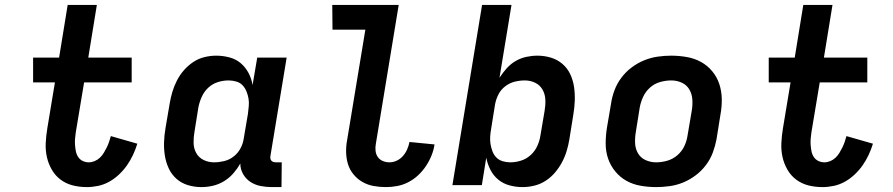

<svg xmlns="http://www.w3.org/2000/svg" viewBox="-20 -755 3640 783"><path d="M334 8Q304 8 276.5 1Q249 -6 227 -22.5Q205 -39 191 -63.5Q177 -88 171 -115.5Q165 -143 166.5 -172.5Q168 -202 173 -232L204 -419H115V-520H221L256 -735H375L340 -520H517V-419H323L289 -215Q287 -202 286 -189Q285 -176 286 -163Q287 -150 289.5 -137.5Q292 -125 299 -114.5Q306 -104 317.5 -98.5Q329 -93 342 -93Q354 -93 366 -98Q378 -103 387.5 -112Q397 -121 403.5 -132Q410 -143 415.5 -154Q421 -165 425 -177Q429 -189 432 -200L540 -169Q533 -146 522.5 -123.5Q512 -101 498 -81Q484 -61 465.5 -43.5Q447 -26 425.5 -14Q404 -2 380.5 3Q357 8 334 8Z M802 8Q773 8 746.5 0Q720 -8 700 -25.5Q680 -43 668.5 -67.5Q657 -92 652.5 -119.5Q648 -147 649 -175.5Q650 -204 655 -233L672 -333Q676 -357 683 -380.5Q690 -404 701.5 -426.5Q713 -449 730 -468.5Q747 -488 768 -502Q789 -516 813.5 -522Q838 -528 862 -528Q889 -528 915.5 -521Q942 -514 961.5 -497.5Q981 -481 993.5 -457.5Q1006 -434 1010 -408L1029 -520H1149L1083 -120Q1082 -115 1082.5 -109.5Q1083 -104 1086.5 -100Q1090 -96 1095 -94.5Q1100 -93 1106 -93H1129L1128 8H1089Q1065 8 1042.5 3.5Q1020 -1 1001.5 -13Q983 -25 971.5 -45Q960 -65 960 -88Q948 -67 931.5 -48Q915 -29 893.5 -16Q872 -3 848.5 2.5Q825 8 802 8ZM853 -93Q873 -93 894 -98Q915 -103 932.5 -116.5Q950 -130 960.5 -149.5Q971 -169 974 -190L991 -290Q993 -306 994.5 -322Q996 -338 993.5 -353Q991 -368 985 -382.5Q979 -397 969 -407.5Q959 -418 943.5 -422.5Q928 -427 912 -427Q890 -427 868 -420Q846 -413 829 -397Q812 -381 802.5 -359.5Q793 -338 789 -317L773 -217Q769 -194 769.5 -171.5Q770 -149 780.5 -130.5Q791 -112 810.5 -102.5Q830 -93 853 -93Z M1554 8Q1528 8 1503.5 3.5Q1479 -1 1458 -13Q1437 -25 1421.5 -44Q1406 -63 1399 -86Q1392 -109 1391.5 -135Q1391 -161 1396 -186L1470 -634H1336L1335 -735H1606L1513 -170Q1510 -155 1511.5 -140.5Q1513 -126 1520.5 -115Q1528 -104 1541 -98.5Q1554 -93 1568 -93Q1584 -93 1598.5 -100Q1613 -107 1623.5 -119Q1634 -131 1640.5 -146Q1647 -161 1650 -176L1752 -166Q1749 -144 1740 -121.5Q1731 -99 1717.5 -78.5Q1704 -58 1686 -41Q1668 -24 1646 -12.5Q1624 -1 1600.5 3.5Q1577 8 1554 8Z M2111 8Q2084 8 2058 1Q2032 -6 2012 -22.5Q1992 -39 1980 -62.5Q1968 -86 1963 -112L1945 0H1825L1946 -735H2066L2017 -438Q2030 -458 2046 -476Q2062 -494 2082.5 -506Q2103 -518 2126 -523Q2149 -528 2171 -528Q2200 -528 2226.5 -520Q2253 -512 2273.5 -494.5Q2294 -477 2305.5 -452.5Q2317 -428 2321 -400.5Q2325 -373 2324 -344.5Q2323 -316 2318 -287L2302 -187Q2298 -163 2291 -139.5Q2284 -116 2272 -93.5Q2260 -71 2243.5 -51.5Q2227 -32 2205.5 -18Q2184 -4 2159.5 2Q2135 8 2111 8ZM2061 -93Q2083 -93 2105 -100Q2127 -107 2144.5 -123Q2162 -139 2171.5 -160.5Q2181 -182 2184 -203L2201 -303Q2205 -326 2204 -348.5Q2203 -371 2192.5 -389.5Q2182 -408 2162.5 -417.5Q2143 -427 2120 -427Q2100 -427 2079.5 -422Q2059 -417 2041 -403.5Q2023 -390 2013 -370.5Q2003 -351 1999 -330L1983 -230Q1980 -214 1979 -198Q1978 -182 1980.5 -167Q1983 -152 1988.5 -137.5Q1994 -123 2004.5 -112.5Q2015 -102 2030 -97.5Q2045 -93 2061 -93Z M2656 8Q2624 8 2592.5 2.5Q2561 -3 2535 -17.5Q2509 -32 2489.5 -55.5Q2470 -79 2460 -108Q2450 -137 2450 -169Q2450 -201 2455 -233L2472 -333Q2476 -360 2486 -387Q2496 -414 2514 -438Q2532 -462 2556 -480Q2580 -498 2607 -509Q2634 -520 2662 -524Q2690 -528 2717 -528Q2749 -528 2780.5 -522.5Q2812 -517 2838.5 -502.5Q2865 -488 2884.5 -464.5Q2904 -441 2913.5 -412Q2923 -383 2923.5 -351Q2924 -319 2918 -287L2902 -187Q2897 -160 2887 -133Q2877 -106 2859 -82Q2841 -58 2817 -40Q2793 -22 2766.5 -11Q2740 0 2711.5 4Q2683 8 2656 8ZM2656 -93Q2678 -93 2701 -99.5Q2724 -106 2742.5 -122Q2761 -138 2771 -159.5Q2781 -181 2784 -203L2801 -303Q2805 -326 2803.5 -349Q2802 -372 2791 -390.5Q2780 -409 2760 -418Q2740 -427 2717 -427Q2695 -427 2672 -420.5Q2649 -414 2631 -398Q2613 -382 2603 -360.5Q2593 -339 2589 -317L2573 -217Q2569 -194 2570 -171Q2571 -148 2582 -129.5Q2593 -111 2613 -102Q2633 -93 2656 -93Z M3334 8Q3304 8 3276.5 1Q3249 -6 3227 -22.5Q3205 -39 3191 -63.5Q3177 -88 3171 -115.5Q3165 -143 3166.5 -172.5Q3168 -202 3173 -232L3204 -419H3115V-520H3221L3256 -735H3375L3340 -520H3517V-419H3323L3289 -215Q3287 -202 3286 -189Q3285 -176 3286 -163Q3287 -150 3289.5 -137.5Q3292 -125 3299 -114.5Q3306 -104 3317.5 -98.5Q3329 -93 3342 -93Q3354 -93 3366 -98Q3378 -103 3387.5 -112Q3397 -121 3403.5 -132Q3410 -143 3415.5 -154Q3421 -165 3425 -177Q3429 -189 3432 -200L3540 -169Q3533 -146 3522.5 -123.5Q3512 -101 3498 -81Q3484 -61 3465.5 -43.5Q3447 -26 3425.5 -14Q3404 -2 3380.5 3Q3357 8 3334 8Z"/></svg>

Font: Iosevka Extended
Style: Bold Italic
Weight: 700
Width: 7
Italic angle: -9°
Monospace: yes
Designer: Belleve Invis
Foundry: Belleve Invis
Version: Version 32.5.0; ttfautohint (v1.8.4)